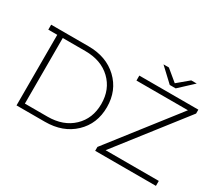

<svg xmlns="http://www.w3.org/2000/svg" viewBox="-148 -1208 1755 1541"><g transform="rotate(30 729.0 -437.5)"><path d="M1160 -757H1105L979 -875H1029L1133 -789L1236 -875H1287ZM385 -700Q551 -700 654.5 -602Q758 -504 758 -350Q758 -196 654.5 -98Q551 0 385 0H122V-654H39V-700ZM921 -46H1414V0H851V-36L1333 -654H856V-700H1403V-664ZM382 -46Q529 -46 617.5 -130.5Q706 -215 706 -350Q706 -485 617.5 -569.5Q529 -654 382 -654H173V-46Z"/></g></svg>

Font: mBank Light
Style: Regular
Weight: 300
Designer: Julieta Ulanovsky
Foundry: Julieta Ulanovsky
Version: Version 7.200;PS 007.200;hotconv 1.0.88;makeotf.lib2.5.64775